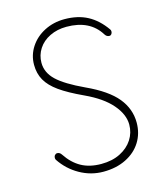

<svg xmlns="http://www.w3.org/2000/svg" viewBox="-120 -902 855 1001"><g transform="rotate(-15 307.0 -401.5)"><path d="M90 -115Q87 -120 87 -126Q87 -135 92.5 -141Q98 -147 105 -147Q119 -147 128 -133Q161 -83 206 -58Q251 -33 314 -33Q373 -33 416.5 -55Q460 -77 483.5 -113.5Q507 -150 507 -194Q507 -249 460 -303.5Q413 -358 320 -401Q240 -438 194.5 -470.5Q149 -503 128.5 -539.5Q108 -576 108 -623Q108 -675 136.5 -718.5Q165 -762 214 -787Q263 -812 322 -812Q394 -812 446.5 -784Q499 -756 539 -699Q543 -694 543 -687Q543 -679 538.5 -673Q534 -667 527 -667Q512 -667 503 -682Q448 -771 322 -771Q272 -771 232 -751.5Q192 -732 170 -698Q148 -664 148 -623Q148 -570 191.5 -528.5Q235 -487 336 -440Q449 -388 498 -328Q547 -268 547 -194Q547 -136 518.5 -90Q490 -44 437 -17.5Q384 9 314 9Q247 9 187.5 -24.5Q128 -58 90 -115Z"/></g></svg>

Font: Tsukimi Rounded Light
Style: Regular
Weight: 300
Designer: Takashi Funayama
Foundry: Takashi Funayama
Version: Version 1.032; ttfautohint (v1.8.3)